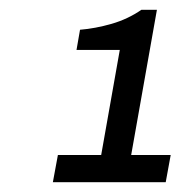

<svg xmlns="http://www.w3.org/2000/svg" viewBox="-20 -813 386 393"><path d="M88.2 -440 98.5 -495.7H187.1L225.2 -710.8H136.6L143.8 -752.1Q174.8 -754.6 208.4 -764.2Q241.9 -773.9 269.5 -793H301.2L248.5 -495.7H329.4L319.2 -440Z"/></svg>

Font: Archivo Variable SemiBold
Style: Italic
Weight: 600
Italic angle: -10°
Designer: Hector Gatti
Foundry: Omnibus-Type
Version: Version 2.001